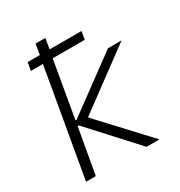

<svg xmlns="http://www.w3.org/2000/svg" viewBox="-170 -837 892 954"><g transform="rotate(-30 275.5 -360.0)"><path d="M103 0 149 -260H156L394 0H468L215 -272L551 -520H473L160 -290H154L210 -614H394L402 -660H219L229 -720H173L163 -660H93L85 -614H154L47 0Z"/></g></svg>

Font: Fixel Display Light
Style: Italic
Weight: 300
Italic angle: -10°
Designer: AlfaBravo + MacPaw
Foundry: Kyrylo Tkachov, Marchela Mozhyna, Serhii Makarenko, Maria Weinstein, Zakhar Kryvoshyya
Version: Version 1.210;Glyphs 3.2 (3217)